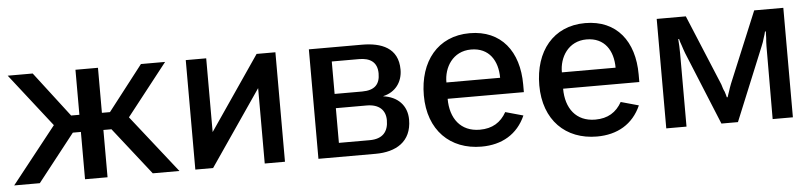

<svg xmlns="http://www.w3.org/2000/svg" viewBox="-52 -728 3917 926"><g transform="rotate(-5 1906.0 -265.0)"><path d="M110 0 290 -229H329V0H438V-229H477L657 0H786L566 -279L763 -530H646L477 -312H438V-530H329V-312H289L122 -530H1L202 -273L-14 0Z M962 -173V-530H863V0H949L1199 -365V0H1297V-530H1206Z M1459 0H1736C1834 0 1911 -43 1911 -150C1911 -220 1865 -264 1797 -273V-274C1856 -287 1891 -334 1891 -394C1891 -500 1809 -530 1716 -530H1459ZM1564 -68V-236H1713C1774 -236 1804 -205 1804 -157C1804 -102 1777 -68 1713 -68ZM1564 -305V-462H1696C1748 -462 1784 -441 1784 -385C1784 -333 1759 -305 1697 -305Z M2474 -234V-271C2474 -431 2391 -540 2238 -540C2083 -540 1992 -424 1992 -260C1992 -91 2097 10 2248 10C2347 10 2423 -34 2462 -122L2376 -146C2349 -98 2308 -72 2247 -72C2154 -72 2105 -139 2105 -234ZM2106 -313C2105 -385 2149 -461 2238 -461C2326 -461 2366 -395 2366 -313Z M3033 -234V-271C3033 -431 2950 -540 2797 -540C2642 -540 2551 -424 2551 -260C2551 -91 2656 10 2807 10C2906 10 2982 -34 3021 -122L2935 -146C2908 -98 2867 -72 2806 -72C2713 -72 2664 -139 2664 -234ZM2665 -313C2664 -385 2708 -461 2797 -461C2885 -461 2925 -395 2925 -313Z M3143 0H3241V-354C3241 -377 3240 -401 3238 -424H3242C3244 -414 3248 -403 3252 -392C3256 -380 3260 -367 3265 -354L3410 0H3490L3635 -353C3641 -367 3646 -381 3649 -393C3653 -404 3656 -415 3658 -424H3662C3662 -415 3661 -404 3661 -392C3660 -381 3659 -367 3659 -353L3658 0H3756V-530H3615L3473 -188C3467 -173 3463 -161 3460 -151C3456 -142 3454 -132 3451 -124H3447C3446 -131 3442 -141 3439 -152C3434 -161 3430 -174 3426 -188L3284 -530H3143Z"/></g></svg>

Font: Cheyenne Sans Medium
Style: Regular
Weight: 500
Designer: The Public Sans project authors (U.S. Web Design System), Libre Franklin designed by Pablo Impallari and Rodrigo Fuenzal
Foundry: The Cheyenne Sans Project Authors
Version: Version 2.007